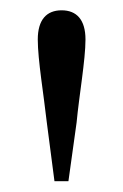

<svg xmlns="http://www.w3.org/2000/svg" viewBox="-20 -825 236 367"><path d="M97.8 -805.3C69.3 -805.3 52.2 -787.6 52.2 -749.5C52.2 -710.6 63.7 -643 69.5 -590.7L84.1 -478.7H110.8L126.4 -590.7C131.3 -643 143.4 -710.2 143.4 -749.5C143.4 -787.6 126.2 -805.3 97.8 -805.3Z"/></svg>

Font: Source Han Serif TW VF
Style: Regular
Weight: 250
Designer: Ryoko NISHIZUKA 西塚涼子 (kana & ideographs); Frank Grießhammer (Latin, Greek & Cyrillic); Wenlong ZHANG 张文龙 (bopomofo); San
Foundry: Adobe
Version: Version 2.002;hotconv 1.1.0;makeotfexe 2.6.0